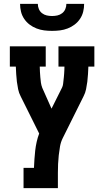

<svg xmlns="http://www.w3.org/2000/svg" viewBox="-20 -760 540 995"><path d="M102 215V110H156Q157 87 158.5 64.5Q160 42 162.5 20Q165 -2 170 -24.5Q175 -47 183 -68L87 -261Q78 -278 74 -297.5Q70 -317 67.5 -336.5Q65 -356 64 -375.5Q63 -395 62 -415H31V-520H217V-415H186Q186 -401 187 -387Q188 -373 189 -359.5Q190 -346 192 -332Q194 -318 199 -305L247 -197L302 -307Q306 -316 307 -325Q308 -334 309 -343Q310 -352 311 -361Q312 -370 312.5 -379Q313 -388 313.5 -397Q314 -406 314 -415H283V-520H469V-415H438Q437 -395 436 -375.5Q435 -356 432.5 -336.5Q430 -317 426 -297.5Q422 -278 413 -261L305 -44Q295 -24 291 -1Q287 22 284.5 44.5Q282 67 281 90Q280 113 280 136V215ZM250 -600Q229 -600 209 -602.5Q189 -605 169.5 -612.5Q150 -620 133.5 -632.5Q117 -645 105.5 -662Q94 -679 89 -699Q84 -719 84 -740H176Q176 -726 181.5 -713Q187 -700 198 -691.5Q209 -683 222.5 -680Q236 -677 250 -677Q264 -677 277.5 -680Q291 -683 302 -691.5Q313 -700 318.5 -713Q324 -726 324 -740H416Q416 -719 411 -699Q406 -679 394.5 -662Q383 -645 366.5 -632.5Q350 -620 330.5 -612.5Q311 -605 291 -602.5Q271 -600 250 -600Z"/></svg>

Font: Iosevka Curly Slab Extrabold
Style: Regular
Weight: 800
Monospace: yes
Designer: Belleve Invis
Foundry: Belleve Invis
Version: Version 22.1.2; ttfautohint (v1.8.4)